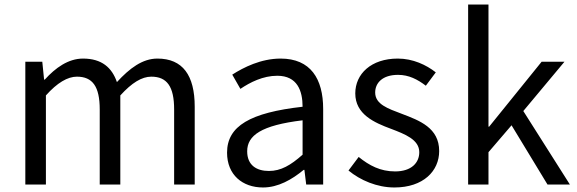

<svg xmlns="http://www.w3.org/2000/svg" viewBox="-20 -816 2550 849"><path d="M92 0H183V-394C233 -450 279 -477 320 -477C389 -477 421 -434 421 -332V0H512V-394C563 -450 607 -477 649 -477C718 -477 750 -434 750 -332V0H841V-344C841 -483 788 -557 676 -557C610 -557 553 -514 497 -453C475 -517 430 -557 347 -557C282 -557 225 -516 178 -464H175L167 -543H92Z M1143 13C1210 13 1271 -22 1323 -65H1326L1334 0H1409V-334C1409 -468 1353 -557 1221 -557C1134 -557 1057 -518 1007 -486L1043 -423C1086 -452 1143 -481 1206 -481C1295 -481 1318 -414 1318 -344C1087 -318 984 -259 984 -141C984 -43 1052 13 1143 13ZM1169 -60C1115 -60 1073 -85 1073 -147C1073 -217 1135 -262 1318 -284V-132C1265 -85 1222 -60 1169 -60Z M1724 13C1852 13 1922 -60 1922 -148C1922 -251 1835 -283 1756 -313C1695 -336 1639 -355 1639 -407C1639 -449 1671 -485 1740 -485C1788 -485 1826 -465 1863 -437L1907 -496C1865 -529 1806 -557 1739 -557C1621 -557 1551 -489 1551 -403C1551 -311 1634 -274 1710 -246C1770 -223 1834 -199 1834 -143C1834 -96 1799 -58 1727 -58C1662 -58 1613 -84 1566 -122L1521 -62C1573 -19 1647 13 1724 13Z M2050 0H2140V-143L2242 -262L2401 0H2500L2294 -325L2476 -543H2375L2143 -256H2140V-796H2050Z"/></svg>

Font: Source Han Sans HK
Style: Regular
Weight: 400
Designer: Ryoko NISHIZUKA 西塚涼子 (kana, bopomofo & ideographs); Paul D. Hunt (Latin, Greek & Cyrillic); Sandoll Communications 산돌커뮤니
Foundry: Adobe
Version: Version 2.000;hotconv 1.0.107;makeotfexe 2.5.65593